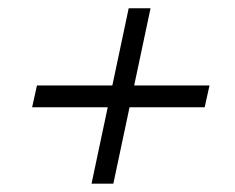

<svg xmlns="http://www.w3.org/2000/svg" viewBox="-20 -480 567 464"><path d="M486.3 -273.4 474.6 -220.7H57.6L69.3 -273.4ZM291 -460H343.8L253.9 -36.1H201.2Z"/></svg>

Font: Crimson Pro Light
Style: Italic
Weight: 300
Italic angle: -12°
Designer: Jacques Le Bailly
Foundry: Baron von Fonthausen
Version: Version 1.003